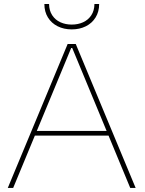

<svg xmlns="http://www.w3.org/2000/svg" viewBox="-20 -918 708 938"><path d="M322.3 -703.1H342.3V-683.6H322.3ZM521.5 -278.3V-255.4H140.1V-278.3ZM310.5 -703.1H335.9L44.4 0H18.1ZM616.2 0 324.7 -703.1H350.1L642.6 0ZM330.6 -774.4Q292 -774.4 261.7 -789.6Q231.4 -804.7 214.1 -832.8Q196.8 -860.8 196.8 -898.4H219.7Q220.2 -865.7 235.4 -843Q250.5 -820.3 275.4 -809.1Q300.3 -797.9 330.6 -797.9Q360.8 -797.9 385.7 -809.1Q410.6 -820.3 425.8 -843Q440.9 -865.7 441.4 -898.4H464.4Q464.4 -860.8 447 -832.8Q429.7 -804.7 399.4 -789.6Q369.1 -774.4 330.6 -774.4Z"/></svg>

Font: Wand UI Pro
Style: Regular
Weight: 400
Designer: Andreas Faust
Version: Version 1.003;FEAKit 1.0